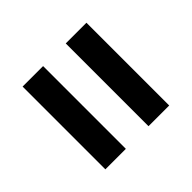

<svg xmlns="http://www.w3.org/2000/svg" viewBox="-59 -635 689 689"><g transform="rotate(45 285.5 -290.0)"><path d="M75 -347V-452H495V-347ZM75 -128V-232H495V-128Z"/></g></svg>

Font: DM Sans 10pt SemiBold
Style: Regular
Weight: 600
Version: Version 4.004;gftools[0.9.30]